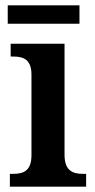

<svg xmlns="http://www.w3.org/2000/svg" viewBox="-20 -700 358 720"><path d="M9 -611H278V-680H9ZM17 0H303V-48H292C252 -48 222 -60 222 -120V-536H20V-488H30C69 -488 98 -476 98 -420V-118C98 -60 69 -48 29 -48H17Z"/></svg>

Font: Noto Serif Devanagari SemiCondensed SemiBold
Style: Regular
Weight: 600
Width: 4
Designer: Universal Thirst, Indian Type Foundry and the Monotype Design Team
Foundry: Monotype Imaging Inc.
Version: Version 2.004